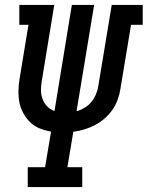

<svg xmlns="http://www.w3.org/2000/svg" viewBox="-20 -755 596 775"><path d="M92 0V-80H162L186 -224Q161 -228 139.5 -237Q118 -246 102 -261.5Q86 -277 74.5 -297.5Q63 -318 58.5 -341Q54 -364 54.5 -388.5Q55 -413 59 -437L95 -655H58V-735H199L148 -424Q145 -406 145.5 -388Q146 -370 152.5 -353.5Q159 -337 171 -325Q183 -313 200 -307L270 -735H360L289 -306Q307 -311 323 -321Q339 -331 350 -345Q361 -359 368 -376Q375 -393 377 -409L431 -735H556V-655H509L466 -396Q463 -375 455 -353Q447 -331 433.5 -311.5Q420 -292 402 -276.5Q384 -261 363 -250Q342 -239 320 -232.5Q298 -226 276 -223L252 -80H312V0Z"/></svg>

Font: Iosevka Curly Slab Medium
Style: Italic
Weight: 500
Italic angle: -9°
Monospace: yes
Designer: Belleve Invis
Foundry: Belleve Invis
Version: Version 22.1.2; ttfautohint (v1.8.4)